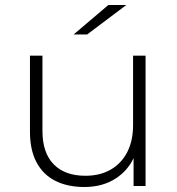

<svg xmlns="http://www.w3.org/2000/svg" viewBox="-20 -745 709 769"><path d="M318 4Q251 4 202 -20.5Q153 -45 126.5 -94.5Q100 -144 100 -217V-522H150V-221Q150 -133 195 -87Q240 -41 322 -41Q381 -41 424 -66Q467 -91 490 -136.5Q513 -182 513 -244V-522H563V0H515V-145L522 -128Q499 -67 445.5 -31.5Q392 4 318 4ZM275 -607 414 -725H486L329 -607Z"/></svg>

Font: MOST Montserrat Light
Style: Regular
Weight: 300
Designer: Julieta Ulanovsky
Foundry: Julieta Ulanovsky
Version: Version 8.000;March 11, 2024;FontCreator 15.0.0.2926 64-bit